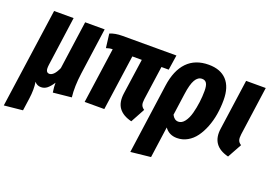

<svg xmlns="http://www.w3.org/2000/svg" viewBox="-132 -842 1919 1359"><g transform="rotate(20 827.5 -163.0)"><path d="M412.1 -181.2Q397.9 -78.1 407.2 1L269 15.1Q262.2 -27.8 263.2 -57.1Q241.2 -23.4 221.2 -7.8Q201.2 7.8 175.8 7.8Q146 7.8 127.9 -15.1Q137.2 39.1 127 111.8L113.8 205.1L-25.9 219.2L80.1 -530.8H227.1L175.8 -160.2Q171.4 -127.4 178 -114.3Q184.6 -101.1 200.2 -101.1Q215.8 -101.1 231.9 -116.9Q248 -132.8 263.2 -167L314 -530.8H460.9Z M929.7 -418 893.6 -163.1Q889.6 -134.3 895 -118.7Q900.4 -103 918.5 -90.8L860.4 16.1Q793.9 0 763.9 -40.8Q733.9 -81.5 743.7 -151.9L781.7 -418H710.4L651.4 0H503.4L562.5 -418Q538.6 -418 514.6 -409.2L501.5 -514.2Q539.6 -530.8 594.7 -530.8H1001.5L984.4 -418Z M1240.2 -547.9Q1328.6 -547.9 1376 -497.1Q1423.3 -446.3 1423.3 -348.1Q1423.3 -293 1414.6 -240.2Q1405.8 -187.5 1387.5 -140.9Q1369.1 -94.2 1343.5 -59.1Q1317.9 -23.9 1281.7 -3.4Q1245.6 17.1 1203.6 17.1Q1144 17.1 1111.3 -28.8L1078.6 206.1L928.2 222.2L1001.5 -303.2Q1018.1 -423.3 1078.4 -485.6Q1138.7 -547.9 1240.2 -547.9ZM1173.3 -95.2Q1199.7 -95.2 1220.2 -122.1Q1240.7 -148.9 1252 -191.2Q1263.2 -233.4 1268.8 -277.3Q1274.4 -321.3 1274.4 -362.8Q1274.4 -403.3 1263.4 -420.7Q1252.4 -438 1229.5 -438Q1198.2 -438 1178.5 -403.8Q1158.7 -369.6 1148.4 -293.9L1125.5 -129.9Q1143.1 -95.2 1173.3 -95.2Z M1674.3 -530.8 1623 -163.1Q1619.1 -134.3 1624.5 -118.4Q1629.9 -102.5 1648.4 -90.8L1589.4 16.1Q1453.1 -17.6 1473.1 -151.9L1526.4 -530.8Z"/></g></svg>

Font: Fira Sans Compressed
Style: Bold Italic
Weight: 700
Width: 3
Italic angle: -8°
Designer: Carrois Corporate & Edenspiekermann AG
Foundry: Carrois Corporate GbR & Edenspiekermann AG
Version: Version 4.203;PS 004.203;hotconv 1.0.88;makeotf.lib2.5.64775